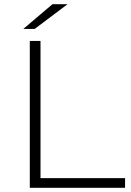

<svg xmlns="http://www.w3.org/2000/svg" viewBox="-20 -895 625 915"><path d="M122 0V-700H173V-46H576V0ZM91 -757 230 -875H302L145 -757Z"/></svg>

Font: Modern
Style: Regular
Weight: 300
Designer: Julieta Ulanovsky
Foundry: Julieta Ulanovsky
Version: Version 8.000